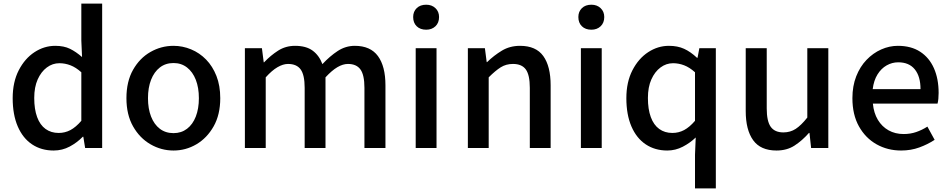

<svg xmlns="http://www.w3.org/2000/svg" viewBox="-20 -817 5244 1060"><path d="M276 14Q208 14 157 -20Q106 -54 78 -119Q50 -184 50 -275Q50 -364 83.5 -429Q117 -494 170.5 -529Q224 -564 285 -564Q333 -564 366.5 -547.5Q400 -531 433 -502L429 -593V-797H544V0H450L440 -62H437Q406 -30 365 -8Q324 14 276 14ZM304 -83Q339 -83 369 -99Q399 -115 429 -150V-418Q399 -445 369 -456.5Q339 -468 308 -468Q270 -468 238.5 -444.5Q207 -421 188 -378.5Q169 -336 169 -276Q169 -214 185 -170.5Q201 -127 231.5 -105Q262 -83 304 -83Z M938 14Q870 14 810.5 -20.5Q751 -55 714.5 -119.5Q678 -184 678 -275Q678 -367 714.5 -431.5Q751 -496 810.5 -530Q870 -564 938 -564Q988 -564 1035 -544.5Q1082 -525 1118 -488Q1154 -451 1175 -397.5Q1196 -344 1196 -275Q1196 -184 1159.5 -119.5Q1123 -55 1064.5 -20.5Q1006 14 938 14ZM938 -82Q981 -82 1012.5 -106Q1044 -130 1061 -173.5Q1078 -217 1078 -275Q1078 -333 1061 -376.5Q1044 -420 1012.5 -444.5Q981 -469 938 -469Q894 -469 862.5 -444.5Q831 -420 814 -376.5Q797 -333 797 -275Q797 -217 814 -173.5Q831 -130 862.5 -106Q894 -82 938 -82Z M1332 0V-551H1426L1436 -473H1438Q1474 -511 1515.5 -537.5Q1557 -564 1609 -564Q1670 -564 1706 -537.5Q1742 -511 1760 -463Q1801 -507 1844.5 -535.5Q1888 -564 1939 -564Q2025 -564 2066.5 -507.5Q2108 -451 2108 -346V0H1992V-332Q1992 -403 1970 -433.5Q1948 -464 1901 -464Q1873 -464 1842.5 -446Q1812 -428 1777 -390V0H1662V-332Q1662 -403 1640 -433.5Q1618 -464 1570 -464Q1543 -464 1512 -446Q1481 -428 1447 -390V0Z M2275 0V-551H2390V0ZM2333 -653Q2300 -653 2280.5 -672Q2261 -691 2261 -723Q2261 -753 2280.5 -772Q2300 -791 2333 -791Q2364 -791 2384 -772Q2404 -753 2404 -723Q2404 -691 2384 -672Q2364 -653 2333 -653Z M2563 0V-551H2657L2667 -474H2669Q2707 -511 2751 -537.5Q2795 -564 2851 -564Q2939 -564 2979.5 -507.5Q3020 -451 3020 -346V0H2905V-332Q2905 -403 2883 -433.5Q2861 -464 2812 -464Q2774 -464 2744.5 -445.5Q2715 -427 2678 -390V0Z M3187 0V-551H3302V0ZM3245 -653Q3212 -653 3192.5 -672Q3173 -691 3173 -723Q3173 -753 3192.5 -772Q3212 -791 3245 -791Q3276 -791 3296 -772Q3316 -753 3316 -723Q3316 -691 3296 -672Q3276 -653 3245 -653Z M3817 223V37L3821 -58Q3790 -28 3749.5 -7Q3709 14 3664 14Q3596 14 3545 -20Q3494 -54 3466 -119Q3438 -184 3438 -275Q3438 -364 3471.5 -429Q3505 -494 3558.5 -529Q3612 -564 3673 -564Q3721 -564 3757 -547.5Q3793 -531 3828 -498H3831L3841 -551H3932V223ZM3692 -83Q3727 -83 3757 -99Q3787 -115 3817 -150V-418Q3787 -445 3757 -456.5Q3727 -468 3696 -468Q3658 -468 3626.5 -444.5Q3595 -421 3576 -378.5Q3557 -336 3557 -276Q3557 -214 3573 -170.5Q3589 -127 3619.5 -105Q3650 -83 3692 -83Z M4267 14Q4179 14 4138 -43Q4097 -100 4097 -204V-551H4213V-218Q4213 -148 4235 -117Q4257 -86 4305 -86Q4343 -86 4373 -105.5Q4403 -125 4437 -168V-551H4553V0H4458L4449 -83H4446Q4408 -40 4366 -13Q4324 14 4267 14Z M4955 14Q4880 14 4819 -20.5Q4758 -55 4722 -119.5Q4686 -184 4686 -275Q4686 -342 4707 -395.5Q4728 -449 4764 -486.5Q4800 -524 4845 -544Q4890 -564 4937 -564Q5010 -564 5060 -531.5Q5110 -499 5136 -440.5Q5162 -382 5162 -304Q5162 -287 5160.5 -271.5Q5159 -256 5156 -245H4799Q4804 -193 4826.5 -155.5Q4849 -118 4885.5 -97.5Q4922 -77 4969 -77Q5006 -77 5038 -88Q5070 -99 5100 -118L5140 -45Q5102 -20 5055.5 -3Q5009 14 4955 14ZM4798 -325H5062Q5062 -395 5030.5 -434Q4999 -473 4939 -473Q4905 -473 4875 -456Q4845 -439 4824.5 -406Q4804 -373 4798 -325Z"/></svg>

Font: Noto Sans HK Thin Medium
Style: Regular
Weight: 500
Version: Version 2.004-H2;hotconv 1.0.118;makeotfexe 2.5.65603